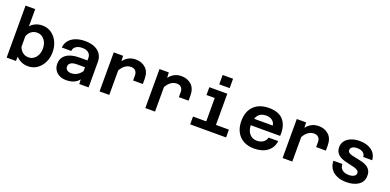

<svg xmlns="http://www.w3.org/2000/svg" viewBox="-2 -1659 5204 2563"><g transform="rotate(20 2600.0 -378.0)"><path d="M367 -566Q440 -566 495.5 -528Q551 -490 583 -424.5Q615 -359 615 -277Q615 -196 583 -130.5Q551 -65 495.5 -26.5Q440 12 367 12Q315 12 271 -8.5Q227 -29 198 -63L195 0H63V-738H200V-494Q229 -528 272.5 -547Q316 -566 367 -566ZM333 -102Q376 -102 408 -125Q440 -148 458.5 -187.5Q477 -227 477 -277Q477 -328 458.5 -367.5Q440 -407 408 -429.5Q376 -452 333 -452Q287 -452 251.5 -425.5Q216 -399 200 -352V-203Q216 -157 251.5 -129.5Q287 -102 333 -102Z M1095 0 1090 -108V-369Q1090 -415 1058 -441Q1026 -467 970 -467Q915 -467 881 -443.5Q847 -420 843 -378H709Q714 -437 748.5 -479Q783 -521 841 -543.5Q899 -566 975 -566Q1052 -566 1108.5 -542Q1165 -518 1196 -472.5Q1227 -427 1227 -361V0ZM910 12Q855 12 813.5 -9Q772 -30 749 -67.5Q726 -105 726 -153Q726 -239 792 -286Q858 -333 976 -333H1105V-236H972Q920 -236 890.5 -217Q861 -198 861 -161Q861 -134 882.5 -116Q904 -98 942 -98Q993 -98 1033 -124.5Q1073 -151 1099 -197L1114 -102Q1088 -45 1036 -16.5Q984 12 910 12Z M1754 -290V-362Q1754 -402 1732 -426.5Q1710 -451 1667 -451Q1617 -451 1574 -415.5Q1531 -380 1497 -299L1482 -420Q1506 -468 1537.5 -500.5Q1569 -533 1607.5 -549.5Q1646 -566 1693 -566Q1780 -566 1836 -514Q1892 -462 1892 -362V-290ZM1383 0V-554H1515L1521 -446V0Z M2404 -290V-362Q2404 -402 2382 -426.5Q2360 -451 2317 -451Q2267 -451 2224 -415.5Q2181 -380 2147 -299L2132 -420Q2156 -468 2187.5 -500.5Q2219 -533 2257.5 -549.5Q2296 -566 2343 -566Q2430 -566 2486 -514Q2542 -462 2542 -362V-290ZM2033 0V-554H2165L2171 -446V0Z M2858 0V-554H2996V0ZM2670 0V-111H3180V0ZM2741 -443V-554H2927V-443ZM2852 -635V-768H3000V-635Z M3581 12Q3492 12 3428.5 -23Q3365 -58 3330.5 -123Q3296 -188 3296 -277Q3296 -368 3330.5 -432.5Q3365 -497 3430 -531.5Q3495 -566 3587 -566Q3730 -566 3795.5 -486Q3861 -406 3851 -266H3406V-362H3711Q3707 -405 3672.5 -431.5Q3638 -458 3586 -458Q3509 -458 3471.5 -410Q3434 -362 3434 -271Q3434 -223 3451 -184Q3468 -145 3500.5 -122Q3533 -99 3581 -99Q3633 -99 3669.5 -125Q3706 -151 3714 -192H3851Q3840 -98 3768 -43Q3696 12 3581 12Z M4354 -290V-362Q4354 -402 4332 -426.5Q4310 -451 4267 -451Q4217 -451 4174 -415.5Q4131 -380 4097 -299L4082 -420Q4106 -468 4137.5 -500.5Q4169 -533 4207.5 -549.5Q4246 -566 4293 -566Q4380 -566 4436 -514Q4492 -462 4492 -362V-290ZM3983 0V-554H4115L4121 -446V0Z M4889 12Q4813 12 4755 -13.5Q4697 -39 4665.5 -86Q4634 -133 4633 -198H4761Q4760 -147 4794.5 -118Q4829 -89 4888 -89Q4934 -89 4962 -105.5Q4990 -122 4990 -150Q4990 -174 4971 -188Q4952 -202 4921.5 -210.5Q4891 -219 4854 -226.5Q4817 -234 4780 -244.5Q4743 -255 4712 -273Q4681 -291 4662 -320.5Q4643 -350 4643 -396Q4643 -447 4672 -485Q4701 -523 4753.5 -544.5Q4806 -566 4875 -566Q4981 -566 5046 -517Q5111 -468 5117 -381H4990Q4987 -422 4956.5 -443.5Q4926 -465 4876 -465Q4832 -465 4807 -448.5Q4782 -432 4782 -403Q4782 -380 4801 -367.5Q4820 -355 4850.5 -347.5Q4881 -340 4918.5 -333.5Q4956 -327 4992.5 -317Q5029 -307 5060 -289Q5091 -271 5109.5 -241Q5128 -211 5128 -164Q5128 -81 5063 -34.5Q4998 12 4889 12Z"/></g></svg>

Font: Azeret Mono Thin SemiBold
Style: Regular
Weight: 600
Version: Version 1.002